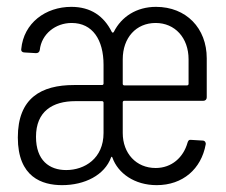

<svg xmlns="http://www.w3.org/2000/svg" viewBox="-20 -532 660 560"><path d="M161 8C227 8 285 -21 304 -73C305 -76 307 -75 308 -72C324 -27 372 8 437 8C513 8 567 -39 580 -111C581 -117 577 -122 571 -122L538 -124C531 -125 529 -122 527 -116C515 -73 481 -42 434 -42C377 -42 338 -85 338 -144V-234C338 -236 340 -238 342 -238H573C579 -238 583 -242 583 -248V-362C583 -450 523 -512 435 -512C378 -512 334 -483 312 -439C310 -436 308 -436 306 -439C283 -485 245 -512 188 -512C113 -512 49 -465 42 -389C41 -383 45 -379 51 -379L85 -377C91 -377 95 -380 96 -386C101 -433 142 -465 189 -465C250 -465 282 -416 282 -343V-288C282 -286 280 -284 278 -284H196C100 -284 32 -246 32 -131C32 -15 103 8 161 8ZM338 -287V-359C338 -422 377 -465 434 -465C490 -465 530 -422 530 -359V-287C530 -285 528 -283 526 -283H342C340 -283 338 -285 338 -287ZM173 -36C124 -36 85 -64 85 -133C85 -207 133 -237 200 -237H278C280 -237 282 -235 282 -233V-144C282 -70 227 -36 173 -36Z"/></svg>

Font: Barlow Condensed Light
Style: Regular
Weight: 300
Width: 3
Designer: Jeremy Tribby
Foundry: Tribby Type
Version: Version 1.422;hotconv 1.0.109;makeotfexe 2.5.65596